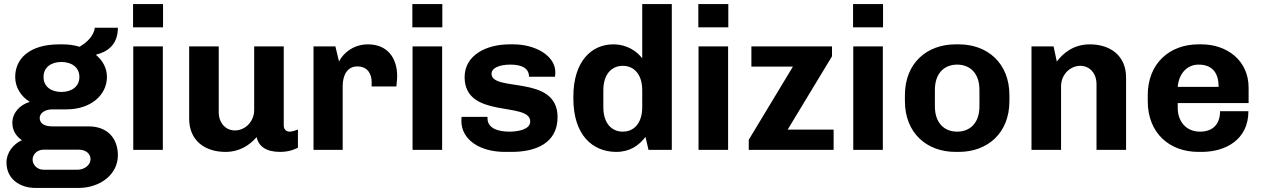

<svg xmlns="http://www.w3.org/2000/svg" viewBox="-20 -740 6228 948"><path d="M417 -116H239C195 -116 176 -133 176 -158C176 -177 196 -200 239 -200H308C430 -200 508 -272 508 -360C508 -403 488 -440 455 -468L456 -471C522 -487 562 -529 562 -603H448C446 -585 435 -546 373 -509C348 -517 319 -521 289 -521H273C124 -521 55 -449 55 -360C55 -310 82 -265 127 -237C77 -222 41 -183 41 -133C41 -98 58 -68 88 -48C46 -29 12 13 12 62C12 144 78 188 156 188H367C475 188 562 121 562 27C562 -55 513 -116 417 -116ZM195 -360C195 -409 234 -434 283 -434C332 -434 372 -409 372 -360C372 -311 332 -286 283 -286C234 -286 195 -311 195 -360ZM363 98H195C165 98 141 75 141 48C141 21 165 -1 195 -1H369C405 -1 427 20 427 46C427 74 398 98 363 98Z M637 -720V-605H785V-720ZM638 0H784V-511H638Z M1381 -120V-511H1235V-197C1235 -140 1191 -96 1140 -96C1093 -96 1060 -134 1060 -186V-511H914V-154C914 -43 995 10 1093 10C1165 10 1214 -25 1247 -63C1257 -18 1293 10 1363 10C1413 10 1444 -7 1451 -11V-101C1445 -98 1425 -90 1410 -90C1397 -90 1381 -98 1381 -120Z M1815 -313H1937C1937 -313 1941 -348 1941 -364C1941 -455 1892 -521 1797 -521C1701 -521 1658 -447 1654 -436L1636 -511H1528V0H1672V-316C1672 -367 1694 -412 1744 -412C1798 -412 1815 -371 1815 -336Z M2016 -720V-605H2164V-720ZM2017 0H2163V-511H2017Z M2387 -163H2259C2259 -159 2258 -153 2258 -143C2258 -51 2348 10 2473 10H2506C2624 10 2733 -32 2733 -162C2733 -374 2407 -283 2407 -376C2407 -404 2445 -421 2500 -421C2557 -421 2592 -403 2592 -361H2720C2720 -362 2722 -372 2722 -383C2722 -467 2620 -521 2516 -521H2496C2380 -521 2274 -467 2274 -359C2274 -150 2598 -241 2598 -140C2598 -101 2539 -90 2495 -90C2442 -90 2387 -105 2387 -156Z M3182 0H3297V-720H3151V-452C3126 -485 3078 -521 3008 -521C2899 -521 2811 -435 2811 -264V-253C2811 -73 2906 10 3023 10C3090 10 3135 -22 3167 -64ZM2959 -211V-294C2959 -375 3001 -415 3055 -415C3109 -415 3151 -375 3151 -294V-211C3151 -130 3109 -90 3055 -90C3001 -90 2959 -130 2959 -211Z M3428 -720V-605H3576V-720ZM3429 0H3575V-511H3429Z M3677 0H4096V-100H3869L4088 -462V-511H3690V-411H3895L3677 -50Z M4192 -720V-605H4340V-720ZM4193 0H4339V-511H4193Z M4964 -241V-270C4964 -429 4855 -521 4714 -521H4698C4557 -521 4448 -429 4448 -270V-241C4448 -82 4557 10 4698 10H4714C4855 10 4964 -82 4964 -241ZM4816 -296V-215C4816 -131 4768 -90 4706 -90C4644 -90 4596 -131 4596 -215V-296C4596 -380 4644 -421 4706 -421C4768 -421 4816 -380 4816 -296Z M5182 -511H5073V0H5219V-314C5219 -371 5263 -415 5314 -415C5361 -415 5394 -377 5394 -325V0H5540V-357C5540 -468 5459 -521 5361 -521C5282 -521 5230 -479 5198 -436Z M6144 -191H6004C6004 -123 5965 -90 5905 -90C5835 -90 5795 -142 5795 -207V-231H6145V-307C6145 -444 6035 -521 5913 -521H5897C5757 -521 5647 -429 5647 -270V-241C5647 -82 5755 10 5897 10H5913C6031 10 6144 -50 6144 -191ZM5898 -421C5971 -421 5997 -374 5997 -311H5795C5800 -373 5838 -421 5898 -421Z"/></svg>

Font: Chivo
Style: Bold
Weight: 700
Designer: Hector Gatti
Foundry: Omnibus-Type
Version: Version 1.003;PS 001.003;hotconv 1.0.70;makeotf.lib2.5.58329